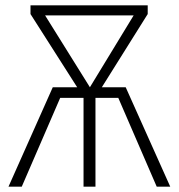

<svg xmlns="http://www.w3.org/2000/svg" viewBox="-20 -704 674 724"><path d="M454 -375 622 0H571L426 -335H340V0H295V-335H207L62 0H12L179 -375H271L95 -651V-684H537V-651L364 -375ZM150 -646 319 -375 484 -646Z"/></svg>

Font: Fira Sans Condensed ExtraLight
Style: Regular
Weight: 275
Width: 3
Designer: Carrois Corporate & Edenspiekermann AG
Foundry: Carrois Corporate GbR & Edenspiekermann AG
Version: Version 4.203